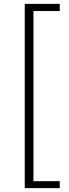

<svg xmlns="http://www.w3.org/2000/svg" viewBox="-20 -805 355 993"><path d="M108 168V-785H289V-748H153V132H289V168Z"/></svg>

Font: Noto Sans HK Thin Light
Style: Regular
Weight: 300
Version: Version 2.004-H2;hotconv 1.0.118;makeotfexe 2.5.65603